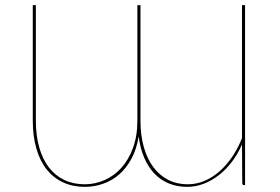

<svg xmlns="http://www.w3.org/2000/svg" viewBox="-20 -720 1090 747"><path d="M710 -3Q744 -3 775.5 -16.2Q807 -29.5 834.2 -53.5Q861.5 -77.5 883.8 -110.5Q906 -143.5 921.5 -182.5V-700H933.5V0H930.5Q925 0 923.8 -2.5Q922.5 -5 922.5 -11.5L921.5 -158Q905.5 -121.5 882.8 -91.2Q860 -61 832.2 -39.2Q804.5 -17.5 773 -5.2Q741.5 7 709 7Q670 7 637.8 -6Q605.5 -19 581.2 -44.2Q557 -69.5 541.2 -106Q525.5 -142.5 519.5 -189.5Q511.5 -139.5 491.5 -102.5Q471.5 -65.5 443.5 -41.2Q415.5 -17 381 -5Q346.5 7 310 7Q264 7 226.5 -10Q189 -27 162.5 -59.8Q136 -92.5 121.8 -140.8Q107.5 -189 107.5 -251.5V-700H119.5V-251.5Q119.5 -192.5 132.8 -146.2Q146 -100 170.5 -68.2Q195 -36.5 230.2 -19.8Q265.5 -3 310 -3Q349 -3 386 -19Q423 -35 451.5 -66.2Q480 -97.5 497.2 -144Q514.5 -190.5 514.5 -251.5V-700H526.5V-251.5Q526.5 -194 539.5 -148Q552.5 -102 576.5 -69.8Q600.5 -37.5 634.5 -20.2Q668.5 -3 710 -3Z"/></svg>

Font: Lato Hairline
Style: Regular
Weight: 100
Designer: Lukasz Dziedzic
Foundry: tyPoland Lukasz Dziedzic
Version: Version 2.007; 2014-02-27